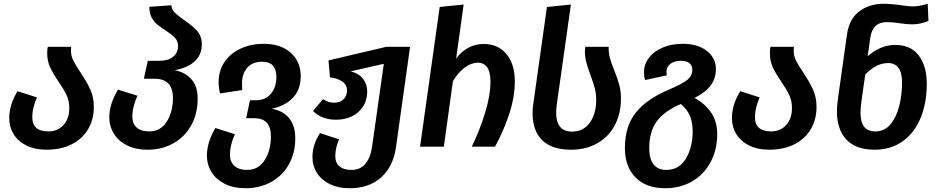

<svg xmlns="http://www.w3.org/2000/svg" viewBox="-20 -777 4987 1017"><path d="M406 -394Q440 -343 458.5 -302.5Q477 -262 477 -210Q477 -144 446.5 -92.5Q416 -41 359.5 -12.5Q303 16 226 16Q165 16 120.5 -6Q76 -28 52.5 -66Q29 -104 29 -151Q29 -223 73 -294L176 -261Q165 -238 158 -210Q151 -182 151 -156Q151 -81 236 -81Q286 -81 316.5 -115Q347 -149 347 -205Q347 -243 332.5 -273.5Q318 -304 290 -345Q261 -387 245.5 -420.5Q230 -454 230 -496Q230 -516 233 -529H357Q356 -523 356 -508Q356 -481 368 -457Q380 -433 406 -394Z M1027 -254Q1027 -175 993 -113.5Q959 -52 898.5 -18Q838 16 761 16Q699 16 653.5 -6.5Q608 -29 583.5 -68.5Q559 -108 559 -156Q559 -226 605 -302L708 -270Q681 -211 681 -159Q681 -122 704 -101.5Q727 -81 770 -81Q831 -81 863.5 -133Q896 -185 896 -258Q896 -360 799 -360H742L763 -455H826Q870 -455 896.5 -476Q923 -497 923 -533Q923 -560 906.5 -577Q890 -594 857 -616Q829 -634 811.5 -648.5Q794 -663 782.5 -686Q771 -709 771 -741L888 -749Q889 -727 905.5 -710.5Q922 -694 955 -671Q1000 -640 1024.5 -612.5Q1049 -585 1049 -542Q1049 -486 1010.5 -451.5Q972 -417 905 -405Q960 -395 993.5 -357.5Q1027 -320 1027 -254Z M1544 -44Q1544 33 1510.5 93Q1477 153 1417 186.5Q1357 220 1280 220Q1217 220 1171 197Q1125 174 1100.5 134.5Q1076 95 1076 47Q1076 -23 1121 -99L1224 -66Q1198 -7 1198 42Q1198 80 1221.5 101.5Q1245 123 1290 123Q1349 123 1382 71Q1415 19 1415 -54Q1415 -103 1393 -127Q1371 -151 1326 -151H1284L1304 -246H1337Q1386 -246 1415 -280.5Q1444 -315 1444 -369Q1444 -450 1369 -450Q1317 -450 1289.5 -418Q1262 -386 1262 -337L1263 -300L1146 -282Q1138 -311 1138 -341Q1138 -403 1169.5 -449Q1201 -495 1255.5 -520Q1310 -545 1376 -545Q1467 -545 1520 -497.5Q1573 -450 1573 -374Q1573 -304 1533 -260.5Q1493 -217 1420 -201Q1480 -190 1512 -150.5Q1544 -111 1544 -44Z M2152 -529 2077 6Q2062 106 1998.5 163Q1935 220 1831 220Q1771 220 1726.5 198Q1682 176 1658.5 138.5Q1635 101 1635 56Q1635 -11 1675 -72L1776 -39Q1756 6 1756 51Q1756 85 1778 104Q1800 123 1841 123Q1889 123 1916 90Q1943 57 1951 -1L2013 -439L1837 -399Q1879 -389 1902 -360.5Q1925 -332 1925 -293Q1925 -227 1879.5 -185Q1834 -143 1759 -143Q1684 -143 1638 -189L1691 -252Q1706 -242 1719 -237.5Q1732 -233 1751 -233Q1781 -233 1799.5 -251Q1818 -269 1818 -298Q1818 -329 1791 -346.5Q1764 -364 1728 -367L1720 -457L2026 -529Z M2707 -346Q2707 -264 2677.5 -174Q2648 -84 2602 0H2479Q2522 -89 2550 -181Q2578 -273 2578 -344Q2578 -396 2560.5 -420.5Q2543 -445 2511 -445Q2477 -445 2442.5 -420Q2408 -395 2379 -347L2331 0H2205L2309 -740L2436 -753L2396 -467Q2454 -544 2543 -544Q2618 -544 2662.5 -490.5Q2707 -437 2707 -346Z M2877 -740 3004 -753 2929 -222Q2926 -200 2926 -180Q2926 -80 3010 -80Q3071 -80 3104.5 -127.5Q3138 -175 3138 -248Q3138 -280 3130.5 -309Q3123 -338 3107 -382Q3092 -422 3085 -449Q3078 -476 3078 -505Q3078 -513 3080 -529H3204Q3203 -499 3210 -472Q3217 -445 3233 -406Q3251 -361 3260 -328Q3269 -295 3269 -254Q3269 -176 3237 -114.5Q3205 -53 3144.5 -18.5Q3084 16 3004 16Q2903 16 2852 -34.5Q2801 -85 2801 -176Q2801 -204 2805 -228Z M3779 -66Q3779 14 3745 79.5Q3711 145 3648 182.5Q3585 220 3503 220Q3402 220 3346 162.5Q3290 105 3290 8Q3290 -108 3347.5 -180Q3405 -252 3520 -301Q3593 -332 3620 -353.5Q3647 -375 3647 -407Q3647 -430 3631.5 -442.5Q3616 -455 3588 -455Q3551 -455 3530.5 -438.5Q3510 -422 3510 -398Q3510 -390 3512 -378L3397 -353Q3391 -371 3391 -394Q3391 -436 3417 -470.5Q3443 -505 3490 -525Q3537 -545 3597 -545Q3676 -545 3724 -507.5Q3772 -470 3772 -411Q3772 -361 3744 -324Q3716 -287 3659 -258Q3717 -226 3748 -179Q3779 -132 3779 -66ZM3649 -80Q3649 -131 3633.5 -165.5Q3618 -200 3586 -226Q3498 -188 3458.5 -134Q3419 -80 3419 8Q3419 65 3442 94Q3465 123 3509 123Q3578 123 3613.5 62.5Q3649 2 3649 -80Z M4234 -394Q4268 -343 4286.5 -302.5Q4305 -262 4305 -210Q4305 -144 4274.5 -92.5Q4244 -41 4187.5 -12.5Q4131 16 4054 16Q3993 16 3948.5 -6Q3904 -28 3880.5 -66Q3857 -104 3857 -151Q3857 -223 3901 -294L4004 -261Q3993 -238 3986 -210Q3979 -182 3979 -156Q3979 -81 4064 -81Q4114 -81 4144.5 -115Q4175 -149 4175 -205Q4175 -243 4160.5 -273.5Q4146 -304 4118 -345Q4089 -387 4073.5 -420.5Q4058 -454 4058 -496Q4058 -516 4061 -529H4185Q4184 -523 4184 -508Q4184 -481 4196 -457Q4208 -433 4234 -394Z M4889 -332Q4889 -233 4857 -154Q4825 -75 4762.5 -29.5Q4700 16 4612 16Q4514 16 4463.5 -37.5Q4413 -91 4413 -188Q4413 -213 4418 -250L4466 -592Q4477 -675 4530.5 -716Q4584 -757 4660 -757Q4702 -757 4754 -749Q4796 -743 4813 -743Q4849 -743 4894 -757L4898 -666Q4856 -648 4810 -648Q4786 -648 4744 -654Q4704 -660 4678 -660Q4602 -660 4590 -578L4576 -479Q4644 -539 4723 -539Q4804 -539 4846.5 -483Q4889 -427 4889 -332ZM4758 -339Q4758 -443 4684 -443Q4621 -443 4563 -382L4543 -241Q4538 -204 4538 -180Q4538 -132 4556.5 -106.5Q4575 -81 4617 -81Q4666 -81 4697.5 -119.5Q4729 -158 4743.5 -217Q4758 -276 4758 -339Z"/></svg>

Font: FiraGO Medium
Style: Italic
Weight: 500
Italic angle: -8°
Designer: bBox Type GmbH
Foundry: bBox Type GmbH
Version: Version 1.001